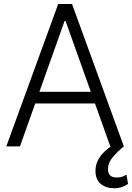

<svg xmlns="http://www.w3.org/2000/svg" viewBox="-20 -748 674 981"><path d="M82 0H12.2L277.3 -727.5H348.1L612.8 0H543.5L314.9 -641.1H310.1ZM132.3 -278.8H493.2V-219.2H132.3ZM562.5 213.9Q521 213.9 494.1 190.9Q467.3 168 467.8 123.5Q467.8 97.7 479.5 72.8Q491.2 47.9 515.9 24.7Q540.5 1.5 579.6 -20L612.3 0Q579.1 27.8 555.4 55.9Q531.7 84 531.7 116.7Q531.7 137.2 542.7 148.2Q553.7 159.2 577.1 158.7Q592.8 159.2 604.7 154.8Q616.7 150.4 626 144L634.3 191.9Q621.6 200.7 603.8 207.3Q585.9 213.9 562.5 213.9Z"/></svg>

Font: Inter Tight Light
Style: Regular
Weight: 300
Designer: Rasmus Andersson
Foundry: rsms
Version: Version 3.004